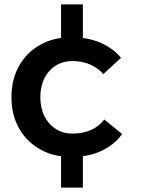

<svg xmlns="http://www.w3.org/2000/svg" viewBox="-20 -707 640 871"><path d="M257 -687H356V-484H257ZM257 -57H356V144H257ZM449 -371Q424 -399 388.5 -414.5Q353 -430 309 -430Q266 -430 233 -409.5Q200 -389 181.5 -352Q163 -315 163 -266Q163 -217 181.5 -180Q200 -143 233 -122Q266 -101 309 -101Q355 -101 392 -117Q429 -133 453 -165L534 -99Q499 -50 440 -22.5Q381 5 303 5Q223 5 162 -29.5Q101 -64 66.5 -124.5Q32 -185 32 -266Q32 -347 66.5 -408Q101 -469 162 -503.5Q223 -538 303 -538Q378 -538 435 -513.5Q492 -489 529 -445Z"/></svg>

Font: Alexandria Medium
Style: Regular
Weight: 500
Designer: Mohamed Gaber
Foundry: Kief Type Foundry
Version: Version 5.100